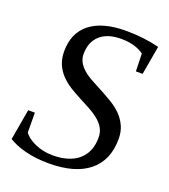

<svg xmlns="http://www.w3.org/2000/svg" viewBox="-125 -753 751 854"><g transform="rotate(20 250.0 -326.0)"><path d="M37.1 -181.2H68.8L69.3 -87.9Q85.4 -63.5 124.3 -46.6Q163.1 -29.8 206.5 -29.8Q286.6 -29.8 329.8 -67.6Q373 -105.5 373 -173.3Q373 -199.7 361.3 -219.2Q349.6 -238.8 330.1 -254.4Q310.5 -270 285.9 -283.2Q261.2 -296.4 235.4 -309.8Q209.5 -323.2 184.8 -338.6Q160.2 -354 140.6 -374.3Q121.1 -394.5 109.4 -420.9Q97.7 -447.3 97.7 -482.9Q97.7 -569.8 156.7 -616Q215.8 -662.1 325.7 -662.1Q409.7 -662.1 483.9 -643.6L460 -507.3H428.2L425.8 -590.8Q410.2 -603.5 382.3 -612.3Q354.5 -621.1 318.4 -621.1Q253.4 -621.1 218.3 -589.4Q183.1 -557.6 183.1 -500.5Q183.1 -469.7 205.1 -444.3Q227.1 -418.9 270.5 -397Q336.9 -362.3 366.2 -344.2Q395.5 -326.2 415.3 -305.7Q435.1 -285.2 447 -258.8Q459 -232.4 459 -198.2Q459 -97.7 393.3 -43.9Q327.6 9.8 203.6 9.8Q142.1 9.8 93 -2.7Q43.9 -15.1 11.7 -35.6Z"/></g></svg>

Font: Liberation Serif
Style: Italic
Weight: 400
Italic angle: -16.333°
Designer: Steve Matteson
Foundry: Ascender Corporation
Version: Version 2.1.5